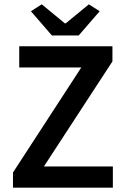

<svg xmlns="http://www.w3.org/2000/svg" viewBox="-20 -868 580 888"><path d="M40 0V-70L356 -556H69V-654H500V-584L183 -98H502V0ZM220 -704 123 -816 173 -848 280 -760H284L391 -848L441 -816L344 -704Z"/></svg>

Font: Giro Sans Semibold
Style: Regular
Weight: 600
Designer: Paul D. Hunt
Foundry: Adobe Systems Incorporated
Version: Version 1.000;PS 1.0;hotconv 1.0.88;makeotf.lib2.5.647800